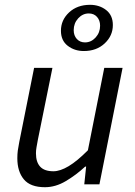

<svg xmlns="http://www.w3.org/2000/svg" viewBox="-20 -769 562 801"><path d="M167.6 12Q106.6 12 79.5 -20.8Q52.3 -53.6 52.3 -108.9Q52.3 -126.3 54.3 -141.2Q56.3 -156.2 60.3 -176L122.3 -486H198.8L138 -186.1Q134.6 -167.2 132.3 -154.6Q130 -142 130 -129.5Q130 -92.7 147.7 -73.6Q165.3 -54.5 202.9 -54.5Q230.9 -54.5 266.4 -75.7Q301.9 -96.9 346.7 -142.1L415 -486H491.4L394.8 0H331.6L339.3 -73.9H335.3Q297 -38.5 254.3 -13.3Q211.6 12 167.6 12ZM329.7 -556.1Q290.6 -556.1 262.4 -578.1Q234.2 -600 234.2 -640.5Q234.2 -685.5 268.2 -717.2Q302.3 -748.9 355.4 -748.9Q394.8 -748.9 422.8 -727.1Q450.8 -705.4 450.8 -664.5Q450.8 -619.9 416.8 -588Q382.8 -556.1 329.7 -556.1ZM334.6 -592.1Q360.2 -592.1 378.9 -612.6Q397.6 -633.2 397.6 -661.8Q397.6 -684 384.7 -698.5Q371.8 -712.9 350.4 -712.9Q324.8 -712.9 306.1 -692.4Q287.5 -671.8 287.5 -643.2Q287.5 -620.7 300.5 -606.4Q313.6 -592.1 334.6 -592.1Z"/></svg>

Font: Source Sans 3
Style: Italic
Weight: 200
Italic angle: -11°
Designer: Paul D. Hunt
Foundry: Adobe
Version: Version 3.046;hotconv 1.0.118;makeotfexe 2.5.65603